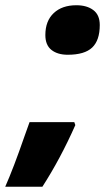

<svg xmlns="http://www.w3.org/2000/svg" viewBox="-77 -580 403 729"><path d="M205.1 -116.2 209 -105Q152.3 22.9 84 128.9H-57.1Q-25.4 57.1 15.1 -60.1L35.2 -116.2ZM95.2 -446.8Q95.2 -500.5 127 -530.3Q158.7 -560.1 212.9 -560.1Q252.9 -560.1 277.3 -541.7Q301.8 -523.4 301.8 -484.9Q301.8 -426.8 272.9 -399.4Q244.1 -372.1 180.2 -372.1Q141.6 -372.1 118.4 -390.4Q95.2 -408.7 95.2 -446.8Z"/></svg>

Font: TypoPRO Open Sans
Style: Italic
Weight: 800
Italic angle: -12°
Foundry: Ascender Corporation
Version: Version 1.10